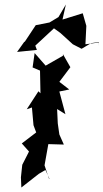

<svg xmlns="http://www.w3.org/2000/svg" viewBox="-20 -795 460 854"><path d="M198 0 175 -69 178 -59 195 -154 264 -152 244 -197 237 -246 234 -310 271 -287 244 -388 288 -397 244 -431 293 -496 260 -554V-547L183 -503L134 -559L125 -495L158 -481L160 -380L151 -389L99 -309L122 -317L129 -238L141 -206L77 -157L109 -121L79 -62L73 -6L75 39L153 -22L182 -39L200 0ZM420 -606 360 -598 364 -680C359 -699 353 -717 348 -736L258 -708L273 -775L240 -719L200 -695L139 -683L90 -609H88L56 -564L144 -573L137 -592L220 -669L249 -648L304 -598L343 -578L385 -603L420 -608L417 -589Z"/></svg>

Font: Asimov Aggro
Style: CondIt
Weight: 500
Designer: Google
Version: Version 2.000980; 2014